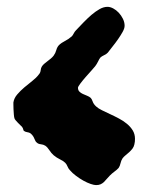

<svg xmlns="http://www.w3.org/2000/svg" viewBox="-20 -619 437 559"><path d="M371.1 -198.2Q369.6 -191.4 365.5 -186Q361.3 -180.7 356.2 -176Q351.1 -171.4 345.9 -167.2Q340.8 -163.1 336.9 -158.2Q332.5 -151.4 330.8 -143.3Q329.1 -135.3 325.2 -129.9Q320.3 -124.5 313.2 -119.4Q306.2 -114.3 299.8 -107.9Q294.4 -102.5 290.5 -97.7Q286.6 -92.8 282.5 -88.9Q278.3 -85 272.9 -82.5Q267.6 -80.1 259.8 -80.1Q253.9 -80.1 243.9 -83.5Q233.9 -86.9 222.9 -93Q211.9 -99.1 201.2 -107.2Q190.4 -115.2 183.1 -124Q179.2 -127.9 176.5 -134.5Q173.8 -141.1 169.9 -145Q164.6 -150.4 154.8 -155Q145 -159.7 136.2 -167Q129.4 -172.9 123.8 -181.6Q118.2 -190.4 111.8 -194.8Q106.4 -198.2 98.9 -199Q91.3 -199.7 86.9 -204.1Q83 -207 80.1 -215.1Q77.1 -223.1 70.8 -229Q66.9 -232.9 60.3 -233.9Q53.7 -234.9 49.8 -237.8Q48.3 -238.8 47.6 -242.4Q46.9 -246.1 43.9 -250Q42 -252 38.6 -255.1Q35.2 -258.3 31.7 -262Q28.3 -265.6 25.4 -269Q22.5 -272.5 22 -274.9Q21 -277.8 20.3 -285.6Q19.5 -293.5 19.3 -301.3Q19 -309.1 19 -315.2Q19 -321.3 19 -320.8Q21 -333.5 30.3 -344.2Q39.6 -355 50.8 -364.5Q62 -374 73.7 -383.1Q85.4 -392.1 92.8 -401.9Q97.7 -407.2 98.4 -414.3Q99.1 -421.4 102.1 -425.8Q105 -430.2 109.4 -433.8Q113.8 -437.5 118.7 -441.2Q123.5 -444.8 128.2 -448.7Q132.8 -452.6 136.2 -457Q141.6 -464.4 144 -473.4Q146.5 -482.4 151.9 -487.8Q158.2 -494.1 168.9 -499.5Q179.7 -504.9 189 -513.2Q191.9 -516.1 194.6 -521.5Q197.3 -526.9 201.2 -530.8Q211.4 -541.5 222.9 -553.5Q234.4 -565.4 246.3 -575.7Q258.3 -585.9 270 -592.5Q281.7 -599.1 293 -599.1Q300.8 -599.1 309.6 -594.5Q318.4 -589.8 325.7 -582Q333 -574.2 337.9 -564.2Q342.8 -554.2 342.8 -543.9Q342.8 -536.6 337.2 -526.4Q331.5 -516.1 323.7 -504.9Q315.9 -493.7 307.6 -483.4Q299.3 -473.1 293.9 -465.8Q290 -461.4 283 -458.3Q275.9 -455.1 272 -451.2Q269 -447.3 265.4 -439.7Q261.7 -432.1 256.8 -425.8Q253.9 -421.9 245.8 -413.1Q237.8 -404.3 229.2 -394.5Q220.7 -384.8 214.1 -376Q207.5 -367.2 207 -363.8Q207 -356.4 211.2 -352.3Q215.3 -348.1 221.2 -345.5Q227.1 -342.8 233.4 -340.3Q239.7 -337.9 244.1 -334Q247.1 -331.1 249.8 -323.5Q252.4 -315.9 259.8 -309.1Q266.1 -303.2 277.1 -297.9Q288.1 -292.5 300.8 -286.6Q313.5 -280.8 326.4 -273.9Q339.4 -267.1 349.6 -258.5Q359.9 -250 366.5 -239.3Q373 -228.5 373 -214.8Q373 -210.4 372.6 -206.5Q372.1 -202.6 371.1 -198.2Z"/></svg>

Font: Freckle Face
Style: Regular
Weight: 400
Designer: Astigmatic (AOETI)
Foundry: Astigmatic (AOETI)
Version: Version 1.000